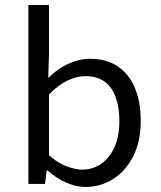

<svg xmlns="http://www.w3.org/2000/svg" viewBox="-20 -732 640 764"><path d="M320 12Q284 12 243.5 -5.5Q203 -23 169 -54H166L159 0H93V-712H175V-518L172 -424H175Q208 -458 251.5 -478Q295 -498 338 -498Q404 -498 449 -467.5Q494 -437 517 -381.5Q540 -326 540 -251Q540 -168 509.5 -109Q479 -50 429 -19Q379 12 320 12ZM307 -57Q349 -57 382.5 -80Q416 -103 435.5 -146.5Q455 -190 455 -250Q455 -303 441 -343.5Q427 -384 397 -406.5Q367 -429 318 -429Q285 -429 248.5 -411.5Q212 -394 175 -356V-114Q210 -83 245.5 -70Q281 -57 307 -57Z"/></svg>

Font: Source Code Pro
Style: Regular
Weight: 400
Monospace: yes
Designer: Paul D. Hunt, Teo Tuominen
Foundry: Adobe Systems Incorporated
Version: Version 1.018;hotconv 1.0.116;makeotfexe 2.5.65601